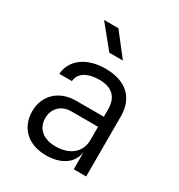

<svg xmlns="http://www.w3.org/2000/svg" viewBox="-186 -909 972 1043"><g transform="rotate(30 300.0 -387.5)"><path d="M276 -645H361L252 -785H162ZM256 10C350 10 413 -34 424 -103H425V0H503V-377C503 -493 431 -560 302 -560C181 -560 104 -497 98 -410H177C180 -460 228 -491 302 -491C383 -491 424 -452 424 -375V-329H249C144 -329 72 -260 72 -161C72 -59 142 10 256 10ZM276 -58C199 -58 152 -99 152 -164C152 -224 194 -266 256 -266H424V-183C424 -106 366 -58 276 -58Z"/></g></svg>

Font: JetBrains Mono Light
Style: Regular
Weight: 336
Monospace: yes
Designer: Philipp Nurullin, Konstantin Bulenkov
Foundry: JetBrains
Version: Version 2.305